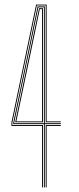

<svg xmlns="http://www.w3.org/2000/svg" viewBox="-20 -820 346 840"><path d="M164 0V-269H30V-284L138 -800H184V-289H246V-285H180V-796H141.2L34 -283.5V-273H168V0ZM180 0V-273H246V-269H184V0ZM172 0V-277H38V-283.2L104.8 -601.8L144.5 -792H176V-598.2V-281H246V-277H176V0ZM42 -281H172V-596V-788H147.8L108 -597.8L42 -282.8ZM46.5 -285 111.2 -594.8 151 -784H168V-594V-285ZM51.5 -289H164V-592.2V-780H154.2L114.8 -591Z"/></svg>

Font: Big Shoulders Inline Display Thin Thin
Style: Regular
Weight: 250
Version: Version 2.002